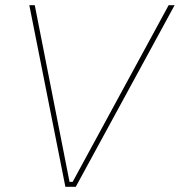

<svg xmlns="http://www.w3.org/2000/svg" viewBox="-20 -720 693 740"><path d="M93 -700H114L248 -19H260L630 -700H653L272 0H232Z"/></svg>

Font: Fixel Italic Variable 20240409 Display Thin
Style: Italic
Weight: 100
Italic angle: -10°
Designer: AlfaBravo + MacPaw
Foundry: Kyrylo Tkachov, Marchela Mozhyna, Serhii Makarenko, Maria Weinstein, Zakhar Kryvoshyya
Version: Version 1.211;Glyphs 3.2 (3225)